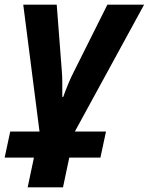

<svg xmlns="http://www.w3.org/2000/svg" viewBox="-50 -566 640 826"><path d="M-30 112 -6 0H120L50 -546H194L216 -260Q218 -239 218 -208.5Q218 -178 218 -149H222Q231 -175 243.5 -205Q256 -235 267 -256L412 -546H570L272 0H406L382 112H248L221 240H69L96 112Z"/></svg>

Font: BC Sans
Style: Bold Italic
Weight: 700
Italic angle: -12°
Designer: Monotype Design Team
Province of B.C.
Foundry: Monotype Imaging Inc.
Version: Version 2.000;GOOG;noto-source:20170915:90ef993387c0